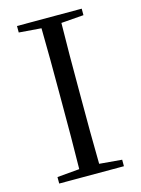

<svg xmlns="http://www.w3.org/2000/svg" viewBox="-112 -793 629 857"><g transform="rotate(-15 202.5 -364.0)"><path d="M53 -698 156 -690C158 -591 158 -491 158 -391V-337C158 -236 158 -137 156 -39L53 -30V0H352V-30L248 -39C246 -137 246 -237 246 -337V-391C246 -492 246 -592 248 -690L352 -698V-728H53Z"/></g></svg>

Font: Noto Serif CJK KR
Style: Regular
Weight: 400
Designer: Ryoko NISHIZUKA 西塚涼子 (kana & ideographs); Frank Grießhammer (Latin, Greek & Cyrillic); Wenlong ZHANG 张文龙 (bopomofo); San
Foundry: Adobe
Version: Version 2.001;hotconv 1.1.0;makeotfexe 2.6.0